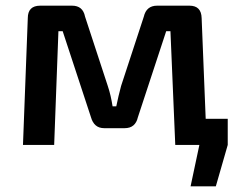

<svg xmlns="http://www.w3.org/2000/svg" viewBox="-20 -511 824 677"><path d="M612 -92H783V0L741 146H652L683 0H612ZM648 -491Q690 -491 691 -447L709 0H598L581 -401H566L466 -97Q462 -79 450.5 -69Q439 -59 419 -59H348Q329 -59 317.5 -69Q306 -79 301 -97L201 -401H186L171 0H61L78 -447Q78 -491 122 -491H234Q253 -491 264.5 -481.5Q276 -472 280 -452L360 -208Q366 -190 370 -172.5Q374 -155 377 -136H390Q394 -155 398 -172.5Q402 -190 407 -208L487 -452Q496 -491 534 -491Z"/></svg>

Font: Exo 2 SemiBold
Style: Regular
Weight: 600
Designer: Natanael Gama
Foundry: Natanael Gama
Version: Version 2.010